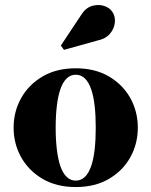

<svg xmlns="http://www.w3.org/2000/svg" viewBox="-20 -746 612 776"><path d="M286 10Q208.5 10 152.2 -23Q96 -56 65.5 -110.5Q35 -165 35 -230Q35 -295 65.5 -349.5Q96 -404 152.2 -437Q208.5 -470 286 -470Q364 -470 420.2 -437Q476.5 -404 506.8 -349.5Q537 -295 537 -230Q537 -165 506.8 -110.5Q476.5 -56 420.2 -23Q364 10 286 10ZM286 -16Q307.5 -16 323 -31Q338.5 -46 348.2 -74Q358 -102 362.5 -141.5Q367 -181 367 -230Q367 -279 362.5 -318.5Q358 -358 348.2 -386Q338.5 -414 323 -429Q307.5 -444 286 -444Q265 -444 249.5 -429Q234 -414 224.2 -386Q214.5 -358 209.8 -318.5Q205 -279 205 -230Q205 -181 209.8 -141.5Q214.5 -102 224.2 -74Q234 -46 249.5 -31Q265 -16 286 -16ZM238.5 -544.5 226 -562 307 -684Q325 -713.5 350.5 -721.5Q376 -729.5 399.2 -722.5Q422.5 -715.5 433.5 -699Q447 -679.5 444.2 -654.5Q441.5 -629.5 424 -609.2Q406.5 -589 375 -582.5Z"/></svg>

Font: Bodoni Moda 9pt ExtraBold
Style: Regular
Weight: 800
Designer: Owen Earl
Foundry: indestructible type
Version: Version 2.005